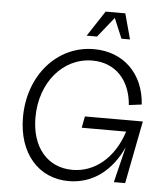

<svg xmlns="http://www.w3.org/2000/svg" viewBox="-61 -980 920 1050"><g transform="rotate(5 399.0 -454.5)"><path d="M355 16C484 16 589 -61 650 -196L602 0H664L731 -344H413L401 -281H645C598 -135 494 -47 370 -47C233 -47 144 -152 144 -315C144 -507 266 -652 428 -652C552 -652 636 -566 647 -427L717 -436C706 -605 593 -715 431 -715C229 -715 76 -541 76 -310C76 -114 188 16 355 16ZM384 -785H441L529 -895L575 -785H622L584 -925H476Z"/></g></svg>

Font: Uncut Sans Book Italic
Style: Regular
Weight: 350
Italic angle: -11°
Designer: Kasper Nordkvist
Foundry: UNCUT.wtf
Version: Version 1.304;Glyphs 3.2 (3246)